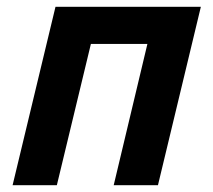

<svg xmlns="http://www.w3.org/2000/svg" viewBox="-20 -544 627 564"><path d="M17 0 143 -524H570L444 0H314L413 -415H247L147 0Z"/></svg>

Font: Ubuntu Sans
Style: Bold Italic
Weight: 700
Italic angle: -13.5°
Designer: Dalton Maag Ltd
Foundry: Dalton Maag Ltd
Version: Version 1.006